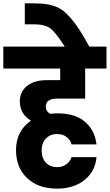

<svg xmlns="http://www.w3.org/2000/svg" viewBox="-37 -1020 659 1152"><path d="M542 -77.1Q534.7 8.3 470 60.1Q405.3 111.8 305.2 111.8Q192.4 111.8 125.7 48.6Q59.1 -14.6 59.1 -120.1Q59.1 -177.7 82.5 -222.7Q106 -267.6 148.9 -295.9Q82 -336.9 82 -411.1Q82 -470.2 125.5 -504.6Q168.9 -539.1 244.1 -539.1H324.2V-608.9H-17.1V-740.2H602.1V-608.9H474.1V-428.2H299.8Q272.5 -428.2 255.1 -416.5Q237.8 -404.8 237.8 -379.9Q237.8 -351.1 265.1 -336.9Q286.1 -339.8 309.1 -339.8Q415 -339.8 473.6 -288.6Q532.2 -237.3 542 -153.8H392.1Q386.7 -179.2 363.5 -197.5Q340.3 -215.8 305.2 -215.8Q264.6 -215.8 238.8 -189Q212.9 -162.1 212.9 -117.2Q212.9 -70.8 238.5 -43.9Q264.2 -17.1 305.2 -17.1Q338.4 -17.1 361.6 -34.7Q384.8 -52.2 392.1 -77.1Z M355 -734.9Q330.1 -773.9 313.2 -796.6Q296.4 -819.3 280 -836.2Q263.7 -853 246.6 -860.4Q229.5 -867.7 210.9 -870.8Q192.4 -874 164.1 -874H111.8V-1000H161.1Q203.6 -999.5 231.7 -996.6Q259.8 -993.7 289.3 -983.4Q318.8 -973.1 341.1 -956.1Q363.3 -939 389.9 -908.4Q416.5 -877.9 442.4 -836.9Q468.3 -795.9 502 -734.9Z"/></svg>

Font: SVN-Poppins
Style: Bold
Weight: 700
Designer: Ninad Kale (Devanagari), Jonny Pinhorn (Latin)
Foundry: Indian Type Foundry
Version: Version 3.200;PS 1.000;hotconv 16.6.54;makeotf.lib2.5.65590